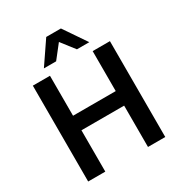

<svg xmlns="http://www.w3.org/2000/svg" viewBox="-212 -1077 1147 1223"><g transform="rotate(-30 362.0 -465.5)"><path d="M79 0V-705H205V-411H519V-705H646V0H519V-304H205V0ZM195 -765 308 -931H416L529 -765H438L362 -863L285 -765Z"/></g></svg>

Font: Nunito Sans 10pt SemiCondensed
Style: Bold
Weight: 700
Width: 4
Designer: Vernon Adams
Foundry: Vernon Adams
Version: Version 3.101;gftools[0.9.27]